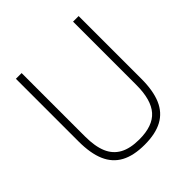

<svg xmlns="http://www.w3.org/2000/svg" viewBox="-198 -888 1044 1044"><g transform="rotate(-45 324.0 -365.5)"><path d="M82.5 -258.5V-740H126.5V-252.5Q126.5 -176.5 147 -128Q167.5 -79.5 211 -55.8Q254.5 -32 324.5 -32Q428 -32 475 -85.2Q522 -138.5 522 -252.5V-740H565V-258.5Q565 -166.5 539.8 -107.5Q514.5 -48.5 461.5 -19.8Q408.5 9 324.5 9Q240 9 186.8 -19.8Q133.5 -48.5 108 -107.5Q82.5 -166.5 82.5 -258.5Z"/></g></svg>

Font: Encode Sans Semi Condensed ExLight
Style: Regular
Weight: 275
Width: 4
Designer: Multiple Designers
Foundry: Impallari Type
Version: Version 2.000